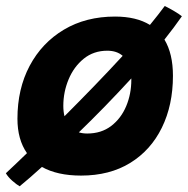

<svg xmlns="http://www.w3.org/2000/svg" viewBox="-35 -588 642 655"><path d="M241.5 11Q160.5 11 108 -18.5Q86.5 1 67.2 17.8Q48 34.5 32 47.5Q21.5 41.5 7 28.8Q-7.5 16 -15 3Q0.5 -11.5 18.8 -28.8Q37 -46 57 -65.5Q24.5 -112 24.5 -183Q24.5 -285 66.2 -363.5Q108 -442 183 -486.8Q258 -531.5 357.5 -531.5Q430 -531.5 476.5 -503Q506 -539 527 -567.5Q543.5 -559.5 560.2 -549.5Q577 -539.5 585.5 -532.5Q559 -494.5 526 -453Q555 -405 555 -329.5Q555 -229.5 517.2 -152.5Q479.5 -75.5 409.2 -32.2Q339 11 241.5 11ZM181 -227Q181 -207.5 185 -191.5Q235 -241.5 286 -294.2Q337 -347 383.5 -397.5Q363.5 -415 331 -415Q284.5 -415 250.8 -387.8Q217 -360.5 199 -317.2Q181 -274 181 -227ZM262.5 -132.5Q310.5 -132.5 344.2 -158.2Q378 -184 395.5 -225.8Q413 -267.5 413 -315.5Q413 -318 413 -320.5Q368.5 -272 323 -225.2Q277.5 -178.5 234 -136.5Q247 -132.5 262.5 -132.5Z"/></svg>

Font: Grandstander
Style: Bold Italic
Weight: 700
Italic angle: -15°
Designer: Tyler Finck
Foundry: Etcetera Type Co
Version: Version 1.200; ttfautohint (v1.8.3)